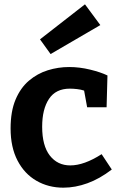

<svg xmlns="http://www.w3.org/2000/svg" viewBox="-20 -856 556 888"><path d="M273 12Q204 12 148.5 -20Q93 -52 61 -113.5Q29 -175 29 -262Q29 -341 52 -395.5Q75 -450 114 -483Q153 -516 201 -531Q249 -546 300 -546Q348 -546 397 -534Q446 -522 477 -507L473 -360H383L369 -437Q354 -442 336 -444Q318 -446 303 -446Q238 -446 206.5 -398.5Q175 -351 175 -270Q175 -182 210.5 -136.5Q246 -91 305 -91Q369 -91 450 -143L497 -72Q441 -29 384.5 -8.5Q328 12 273 12ZM214 -606 165 -674 373 -836 444 -740Z"/></svg>

Font: Bitter
Style: Bold
Weight: 700
Designer: Sol Matas, and Bitter project Authors
Foundry: Sol Matas
Version: Version 2.001